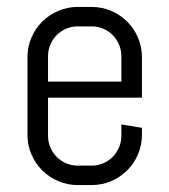

<svg xmlns="http://www.w3.org/2000/svg" viewBox="-20 -530 494 560"><path d="M394 -137.2Q394 -106.9 382.6 -80.1Q371.1 -53.2 351.1 -33.2Q331.1 -13.2 304.2 -1.7Q277.3 9.8 247.1 9.8H207Q176.8 9.8 149.9 -1.7Q123 -13.2 103 -33.2Q83 -53.2 71.5 -80.1Q60.1 -106.9 60.1 -137.2V-362.8Q60.1 -393.1 71.5 -419.9Q83 -446.8 103 -466.8Q123 -486.8 149.9 -498.3Q176.8 -509.8 207 -509.8H247.1Q277.3 -509.8 304.2 -498.3Q331.1 -486.8 351.1 -466.8Q371.1 -446.8 382.6 -419.9Q394 -393.1 394 -362.8V-245.1H120.1V-133.8Q120.1 -115.7 127 -99.9Q133.8 -84 145.5 -72.3Q157.2 -60.5 173.1 -53.7Q189 -46.9 207 -46.9H247.1Q265.1 -46.9 281 -53.7Q296.9 -60.5 308.6 -72.3Q320.3 -84 327.1 -99.9Q334 -115.7 334 -133.8V-167L394 -157.2V-137.2ZM334 -366.2Q334 -384.3 327.1 -400.1Q320.3 -416 308.6 -427.7Q296.9 -439.5 281 -446.3Q265.1 -453.1 247.1 -453.1H207Q189 -453.1 173.1 -446.3Q157.2 -439.5 145.5 -427.7Q133.8 -416 127 -400.1Q120.1 -384.3 120.1 -366.2V-292H334Z"/></svg>

Font: Abel
Style: Regular
Weight: 400
Designer: Matthew Desmond
Foundry: Matthew Desmond
Version: Version 1.003